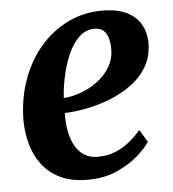

<svg xmlns="http://www.w3.org/2000/svg" viewBox="-46 -609 597 663"><g transform="rotate(-5 252.5 -277.0)"><path d="M450 -101.5Q436.5 -80.5 406.8 -54.2Q377 -28 333 -8.5Q289 11 232 11Q176 11 137.2 -7.8Q98.5 -26.5 74.5 -58.5Q50.5 -90.5 39.8 -130Q29 -169.5 28.5 -211Q29 -286 51.8 -350.5Q74.5 -415 115.5 -463.5Q156.5 -512 211.8 -539.2Q267 -566.5 331.5 -566.5Q383.5 -566.5 416.2 -550.5Q449 -534.5 465 -507Q481 -479.5 482 -445Q482.5 -397.5 462.2 -361.8Q442 -326 407.5 -300.5Q373 -275 331.8 -258.8Q290.5 -242.5 249 -234.5Q207.5 -226.5 173 -225.5Q172 -190.5 177.8 -161.2Q183.5 -132 195.8 -110.5Q208 -89 227.2 -77Q246.5 -65 273 -65Q307.5 -65 335.2 -76.5Q363 -88 385 -106.2Q407 -124.5 424 -144.5ZM301.5 -506.5Q270 -506.5 247 -484.8Q224 -463 208.8 -428.2Q193.5 -393.5 184.8 -353.5Q176 -313.5 174 -277.5Q195.5 -278.5 220 -285.8Q244.5 -293 268.2 -306.2Q292 -319.5 311.2 -338.5Q330.5 -357.5 341.8 -382Q353 -406.5 352 -436Q351 -471.5 338 -489Q325 -506.5 301.5 -506.5Z"/></g></svg>

Font: Merriweather 28pt
Style: Bold Italic
Weight: 700
Italic angle: -7.8°
Version: Version 2.101